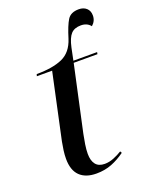

<svg xmlns="http://www.w3.org/2000/svg" viewBox="-144 -835 716 920"><g transform="rotate(-20 214.0 -374.5)"><path d="M186 10Q131 10 101.5 -19Q72 -48 72 -106Q72 -126 75 -148.5Q78 -171 82 -191L154 -526H76L79 -536Q161 -536 210.5 -558Q260 -580 280 -643Q299 -705 316 -732Q333 -759 374 -759Q398 -759 413 -745.5Q428 -732 428 -708Q428 -680 406 -661Q389 -683 357 -683Q324 -683 306.5 -664Q289 -645 279 -599L266 -536H387L385 -526H264L191 -190Q186 -166 182 -140Q178 -114 178 -93Q178 -58 193 -39Q208 -20 239 -20Q262 -20 285.5 -29.5Q309 -39 328 -51L333 -42Q300 -18 264.5 -4Q229 10 186 10Z"/></g></svg>

Font: Noto Serif Display Medium
Style: Italic
Weight: 500
Italic angle: -12°
Designer: Monotype Design Team
Foundry: Monotype Imaging Inc.
Version: Version 2.009